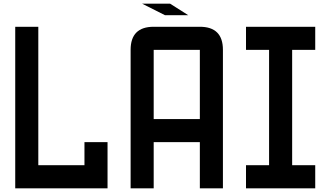

<svg xmlns="http://www.w3.org/2000/svg" viewBox="-20 -1020 1790 1040"><path d="M62.5 -875H187.5V-125H437.5V-250H562.5V0H62.5Z M812.5 -250V0H687.5V-750Q687.5 -875 812.5 -875H1062.5Q1187.5 -875 1187.5 -750V0H1062.5V-250ZM812.5 -375H1062.5V-750H812.5ZM1000 -937.5H874L750 -1000H901.4Z M1562.5 -125H1687.5V0H1312.5V-125H1437.5V-750H1312.5V-875H1687.5V-750H1562.5Z"/></svg>

Font: Oldtimer
Style: Regular
Weight: 400
Designer: GGBotNet
Foundry: GGBotNet
Version: 1.00